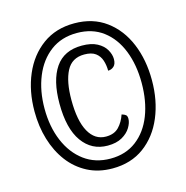

<svg xmlns="http://www.w3.org/2000/svg" viewBox="-108 -827 913 940"><g transform="rotate(-15 349.0 -357.5)"><path d="M349 10Q278 10 222.5 -19Q167 -48 129 -98.5Q91 -149 71 -215.5Q51 -282 51 -358Q51 -461 86.5 -544Q122 -627 189 -676Q256 -725 350 -725Q444 -725 510.5 -676Q577 -627 611.5 -544Q646 -461 646 -358Q646 -255 611 -171.5Q576 -88 509.5 -39Q443 10 349 10ZM352 -39Q429 -39 483.5 -80.5Q538 -122 566 -194Q594 -266 594 -358Q594 -450 565.5 -522Q537 -594 482.5 -635Q428 -676 350 -676Q272 -676 216.5 -634.5Q161 -593 131.5 -521Q102 -449 102 -359Q102 -267 132.5 -194.5Q163 -122 219 -80.5Q275 -39 352 -39ZM355 -104Q274 -104 226.5 -170.5Q179 -237 179 -364Q179 -481 223 -545.5Q267 -610 358 -610Q405 -610 435 -594Q465 -578 479 -553.5Q493 -529 493 -506Q493 -481 480.5 -469.5Q468 -458 451 -458Q451 -486 443 -510.5Q435 -535 415 -550Q395 -565 358 -565Q295 -565 267.5 -512Q240 -459 240 -366Q240 -260 271 -204.5Q302 -149 358 -149Q400 -149 423.5 -173.5Q447 -198 459 -234Q473 -230 479.5 -224.5Q486 -219 486 -205Q486 -185 471.5 -161Q457 -137 428 -120.5Q399 -104 355 -104Z"/></g></svg>

Font: Noto Serif Tamil ExtraCondensed ExtraBold
Style: Italic
Weight: 800
Width: 2
Italic angle: -12°
Designer: Indian Type Foundry, Tom Grace, and the Monotype Design Team
Foundry: Monotype Imaging Inc.
Version: Version 2.003; ttfautohint (v1.8.4.7-5d5b)